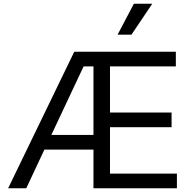

<svg xmlns="http://www.w3.org/2000/svg" viewBox="-20 -1003 1026 1023"><path d="M680.4 -818.2 791.2 -983H693.2L606.5 -818.2ZM120 0 216.6 -206H478V0H922.6V-78.1H566.1V-325.3H894.2V-403.4H566.1V-649.1H916.9V-727.3H375.7L23.4 0ZM425.4 -649.1H478V-284.1H253.6Z"/></svg>

Font: Riot Sans 2.0
Style: Regular
Weight: 400
Designer: Rasmus Andersson
Foundry: rsms
Version: Version 3.006;hotconv 1.0.109;makeotfexe 2.5.65596